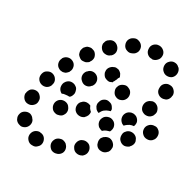

<svg xmlns="http://www.w3.org/2000/svg" viewBox="-94 -477 697 687"><g transform="rotate(20 254.0 -133.0)"><path d="M128 91Q130 80 124 70Q118 61 107 59L106 58Q95 56 85 62Q76 68 73 80Q71 91 77 100Q83 110 95 112H96Q107 115 116 108Q126 102 128 91ZM212 79Q211 73 208 69Q206 64 201 61Q197 58 191 56Q186 55 181 56H180Q168 58 162 67Q155 77 157 88Q158 93 161 98Q164 103 168 106Q173 109 178 110Q183 111 189 110H190Q201 108 208 99Q214 90 212 79ZM276 85H277Q282 82 285 79Q289 75 291 70Q293 65 293 59Q293 54 291 49Q287 38 276 34Q266 30 255 34H254Q244 39 240 49Q235 60 240 70Q244 81 255 85Q265 89 276 85ZM28 59Q33 62 38 62Q43 62 49 60Q59 56 64 46Q69 35 65 25L64 24Q60 13 50 8Q40 4 29 8Q18 12 14 22Q9 32 13 43V44Q15 49 19 53Q23 57 28 59ZM367 26Q369 21 368 16Q367 10 364 6Q358 -4 347 -7Q336 -9 326 -3H325Q321 0 317 4Q314 9 313 14Q312 20 313 25Q313 30 316 35Q322 45 333 47Q344 50 354 44L355 43Q360 41 363 36Q366 32 367 26ZM438 -23Q439 -28 437 -33Q436 -39 433 -43Q426 -52 415 -54Q404 -56 395 -50L394 -49Q389 -46 386 -41Q384 -37 383 -31Q382 -26 383 -20Q384 -15 387 -11Q394 -1 405 1Q416 2 426 -4V-5Q431 -8 434 -13Q437 -17 438 -23ZM31 -22Q42 -20 51 -26Q61 -32 63 -43V-44Q66 -55 59 -65Q53 -75 42 -77Q37 -78 31 -77Q26 -76 21 -73Q17 -70 14 -65Q11 -61 10 -56L9 -55Q7 -44 13 -34Q19 -24 31 -22ZM157 -24Q162 -26 165 -30Q169 -34 171 -39Q175 -50 170 -60Q166 -71 155 -75Q155 -75 155 -75Q150 -77 144 -77Q139 -77 134 -75Q129 -73 125 -69Q121 -65 119 -60Q115 -49 119 -39Q123 -28 134 -24Q135 -24 136 -23Q141 -21 146 -22Q152 -22 157 -24ZM292 -44Q290 -56 297 -65Q303 -74 315 -76Q327 -78 336 -71Q345 -65 347 -53Q348 -47 346 -41Q344 -35 340 -30Q336 -30 332 -29Q322 -28 314 -23L313 -22Q313 -22 313 -22Q310 -22 308 -24Q305 -25 303 -27Q298 -30 296 -34Q293 -39 292 -44ZM252 -72Q248 -77 245 -83Q243 -88 242 -93Q235 -98 227 -99Q218 -100 211 -96L210 -95Q200 -90 197 -79Q194 -68 199 -58Q205 -48 216 -45Q227 -42 237 -47L238 -48Q244 -52 248 -58Q252 -65 252 -72ZM502 -92Q498 -97 494 -100Q489 -103 484 -103Q478 -104 473 -103Q468 -102 463 -99L462 -98Q453 -92 451 -81Q449 -69 456 -60Q462 -51 474 -49Q485 -47 494 -53L495 -54Q504 -60 506 -72Q508 -83 502 -92ZM373 -113Q378 -117 383 -118Q388 -120 394 -119Q399 -119 404 -116Q409 -114 412 -110Q418 -103 419 -94Q419 -85 414 -77Q406 -78 398 -76Q389 -73 381 -68V-67Q380 -67 379 -66Q376 -68 374 -69Q371 -71 369 -74Q362 -83 363 -94Q364 -105 373 -113ZM265 -113 266 -114Q270 -125 280 -129Q291 -134 301 -129Q306 -127 310 -124Q314 -120 316 -115Q318 -111 319 -107Q319 -103 318 -99Q315 -99 312 -98H311Q302 -97 293 -92Q285 -87 279 -78Q274 -81 271 -84Q267 -88 266 -92Q263 -97 263 -103Q263 -108 265 -113ZM125 -137 126 -138Q133 -147 144 -149Q155 -150 164 -144Q169 -140 172 -136Q175 -131 175 -126Q176 -120 175 -115Q174 -110 170 -105V-104Q168 -102 166 -100Q164 -98 161 -97Q153 -99 145 -99Q138 -100 132 -98Q132 -98 132 -98Q132 -98 131 -98Q122 -105 120 -116Q119 -128 125 -137ZM52 -104Q62 -99 73 -102Q84 -106 89 -116V-117Q95 -127 91 -138Q87 -149 77 -154Q67 -159 56 -155Q45 -152 40 -141Q35 -130 38 -120Q42 -109 52 -104ZM461 -179Q457 -182 451 -183Q446 -184 441 -182Q435 -181 431 -178Q426 -175 423 -170Q417 -160 419 -149Q421 -138 431 -132Q435 -129 441 -128Q446 -127 452 -128Q457 -129 461 -132Q466 -135 469 -140V-141Q476 -150 473 -161Q471 -172 461 -179ZM318 -153Q328 -146 339 -149Q350 -151 356 -160L357 -161Q363 -171 361 -182Q359 -193 349 -199Q340 -206 329 -203Q318 -201 311 -192V-191Q304 -182 307 -170Q309 -159 318 -153ZM185 -164Q192 -155 203 -154Q215 -153 223 -161H224Q233 -169 234 -180Q235 -191 228 -200Q220 -209 209 -210Q198 -211 189 -203H188Q179 -195 178 -184Q177 -173 185 -164ZM93 -178Q97 -174 103 -173Q108 -171 113 -172Q119 -172 123 -175Q128 -178 132 -182V-183Q139 -191 138 -203Q137 -214 128 -221Q119 -228 108 -227Q97 -226 89 -217V-216Q82 -207 83 -196Q84 -185 93 -178ZM287 -198H286Q281 -196 276 -196Q270 -197 265 -200Q261 -202 257 -206Q254 -210 252 -216Q250 -221 251 -226Q251 -232 254 -237Q256 -241 261 -245Q265 -248 270 -250H271Q276 -252 282 -252Q287 -251 292 -249Q297 -246 300 -242Q304 -238 305 -232Q306 -230 306 -228Q307 -226 307 -224Q304 -221 301 -217V-216Q299 -213 298 -211Q295 -208 293 -204H292Q290 -201 289 -199Q289 -198 288 -198Q288 -198 287 -198ZM486 -259Q475 -262 465 -256Q455 -250 453 -238Q450 -226 456 -217Q463 -207 474 -205Q479 -204 484 -205Q490 -205 494 -208Q499 -211 502 -216Q505 -220 506 -226L507 -227Q509 -238 503 -247Q497 -257 486 -259ZM141 -262Q141 -256 142 -251Q144 -246 148 -242Q151 -238 156 -235Q161 -233 167 -233Q172 -232 177 -234Q183 -236 187 -239V-240Q196 -248 197 -259Q197 -270 190 -279Q186 -283 181 -285Q176 -288 171 -288Q165 -288 160 -287Q155 -285 151 -281H150Q146 -277 144 -272Q141 -267 141 -262ZM209 -317Q208 -312 209 -306Q210 -301 213 -296Q219 -286 230 -284Q241 -281 250 -287H251Q261 -293 264 -304Q266 -316 260 -325Q254 -335 243 -338Q232 -340 223 -334H222Q217 -331 214 -327Q211 -322 209 -317ZM453 -336Q444 -330 442 -319Q440 -307 446 -298L447 -297Q453 -288 464 -286Q476 -284 485 -290Q494 -297 496 -308Q498 -319 492 -329H491Q485 -339 473 -341Q462 -343 453 -336ZM286 -338Q289 -327 299 -322Q309 -316 320 -320H321Q332 -323 338 -333Q343 -343 340 -354Q336 -365 326 -370Q316 -376 305 -372Q294 -369 288 -359Q283 -349 286 -338ZM369 -356Q367 -344 374 -335Q381 -326 392 -325L393 -324Q404 -323 413 -330Q422 -336 424 -348Q426 -359 419 -368Q412 -377 401 -379H400Q389 -381 379 -374Q370 -367 369 -356Z"/></g></svg>

Font: FRB American Cursive Guidelines Dotted Ultra
Style: Bold Italic
Weight: 1000
Italic angle: -25°
Version: Version 2.0;Modular Font Editor K font №1